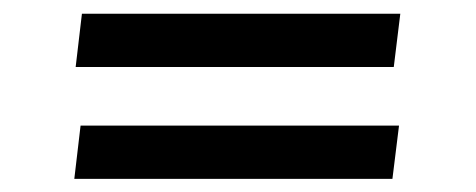

<svg xmlns="http://www.w3.org/2000/svg" viewBox="-20 -431 706 285"><path d="M101.6 -410.6H574.2L564.5 -331.5H92.3ZM99.6 -244.6H572.3L562.5 -165.5H90.3Z"/></svg>

Font: HeadlandOne
Style: Regular
Weight: 400
Designer: Gary Lonergan
Foundry: Sorkin Type Co.
Version: Version 1.002